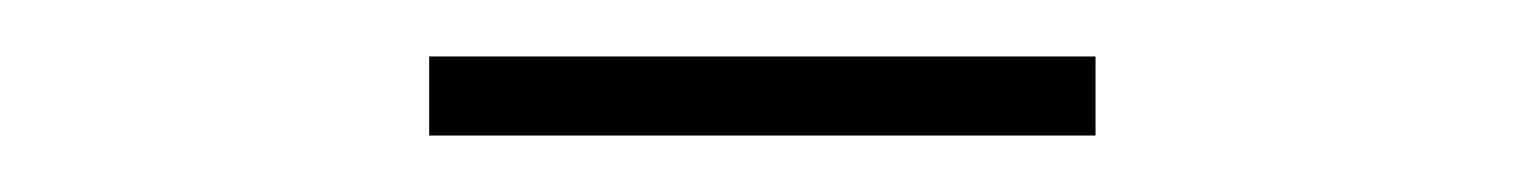

<svg xmlns="http://www.w3.org/2000/svg" viewBox="-20 -632 540 68"><path d="M132 -584V-612H368V-584Z"/></svg>

Font: Newsreader 16pt 16pt ExtraLight
Style: Regular
Weight: 250
Version: Version 1.003